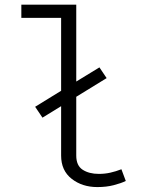

<svg xmlns="http://www.w3.org/2000/svg" viewBox="-20 -776 655 807"><path d="M397.9 -492.8 428.2 -447.7 300.5 -369.2V-122.1Q300.5 -80 327.4 -62.6Q354.4 -45.1 395.4 -45.1Q421 -45.1 443.8 -50.3Q466.7 -55.4 490.3 -64.6L508.7 -15.4Q488.7 -5.6 457.9 2.3Q427.2 10.3 389.2 10.3Q325.6 10.3 281.3 -24.4Q236.9 -59 236.9 -122.1V-329.7L158.5 -281.5L127.7 -327.2L236.9 -394.4V-701H69.7V-756.4H300.5V-433.3Z"/></svg>

Font: Fira Code Light
Style: Regular
Weight: 300
Monospace: yes
Designer: Carrois Corporate, Edenspiekermann AG, Nikita Prokopov
Foundry: Carrois Corporate, Edenspiekermann AG, Nikita Prokopov
Version: Version 6.000; ttfautohint (v1.8.2) -l 8 -r 50 -G 200 -x 14 